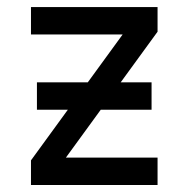

<svg xmlns="http://www.w3.org/2000/svg" viewBox="-20 -528 538 548"><path d="M68.4 -507.8H429.7V-437.5L374 -429.7H68.4ZM429.7 -78.1V0H68.4V-70.3L128.9 -78.1ZM168 -78.1 68.4 -70.3 330.1 -429.7 429.7 -437.5ZM85.4 -214.8Q85.4 -226.1 85.4 -240Q85.4 -253.9 85.4 -267.8Q85.4 -281.7 85.4 -293H412.6V-214.8Z"/></svg>

Font: Giphurs SC
Style: Regular
Weight: 400
Version: Version 0.920